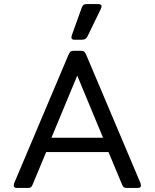

<svg xmlns="http://www.w3.org/2000/svg" viewBox="-20 -932 767 952"><path d="M334 -747Q334 -749 336 -757L385 -893Q389 -904 394.5 -908Q400 -912 414 -912H465Q484 -912 484 -900Q484 -898 480 -888L414 -752Q409 -742 402.5 -738.5Q396 -735 383 -735H349Q334 -735 334 -747ZM48 -13Q48 -15 50 -23L319 -659Q325 -672 329.5 -676Q334 -680 345 -680H382Q393 -680 397.5 -676Q402 -672 408 -659L677 -23Q679 -15 679 -13Q679 0 664 0H611Q599 0 594.5 -3Q590 -6 586 -15L518 -178H209L141 -15Q137 -6 132.5 -3Q128 0 116 0H63Q48 0 48 -13ZM491 -249 363 -557 235 -249Z"/></svg>

Font: Mitr Light
Style: Regular
Weight: 300
Designer: Thanarat Vachiruckul
Foundry: Cadson Demak
Version: Version 1.003